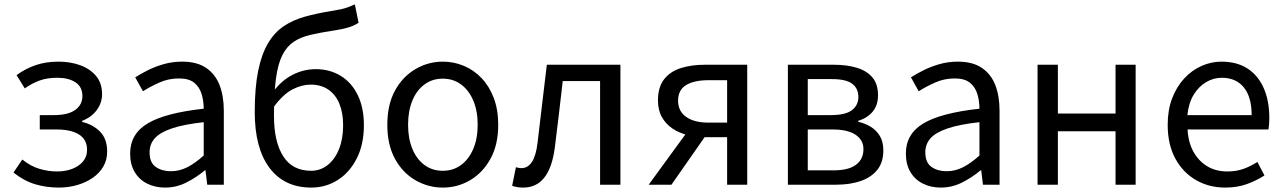

<svg xmlns="http://www.w3.org/2000/svg" viewBox="-20 -836 5807 869"><path d="M247 13Q190 13 139.5 -2Q89 -17 41 -55L81 -114Q118 -84 158 -72Q198 -60 239 -60Q277 -60 307.5 -72Q338 -84 356 -105.5Q374 -127 374 -158Q374 -204 338 -227Q302 -250 235 -250H160V-315H223Q288 -315 320.5 -338.5Q353 -362 353 -401Q353 -443 321.5 -463.5Q290 -484 240 -484Q193 -484 159 -471.5Q125 -459 92 -436L55 -496Q93 -524 139.5 -540.5Q186 -557 245 -557Q298 -557 342.5 -541Q387 -525 414.5 -492.5Q442 -460 442 -410Q442 -371 418.5 -338.5Q395 -306 352 -289V-284Q400 -273 432.5 -240.5Q465 -208 465 -150Q465 -112 447.5 -82Q430 -52 399.5 -31Q369 -10 329.5 1.5Q290 13 247 13Z M727 13Q682 13 646 -5Q610 -23 589.5 -57.5Q569 -92 569 -141Q569 -230 648.5 -277.5Q728 -325 902 -344Q902 -379 892.5 -410.5Q883 -442 859 -461.5Q835 -481 790 -481Q743 -481 701.5 -462.5Q660 -444 627 -423L592 -486Q617 -502 650 -518.5Q683 -535 722 -546Q761 -557 805 -557Q871 -557 912.5 -529Q954 -501 973.5 -451.5Q993 -402 993 -334V0H918L910 -65H907Q869 -33 823.5 -10Q778 13 727 13ZM753 -61Q792 -61 827.5 -79Q863 -97 902 -132V-283Q811 -273 757 -254.5Q703 -236 680 -209.5Q657 -183 657 -147Q657 -100 685 -80.5Q713 -61 753 -61Z M1389 13Q1267 13 1200 -76Q1133 -165 1133 -329Q1133 -440 1148.5 -515.5Q1164 -591 1193 -640Q1222 -689 1263.5 -717Q1305 -745 1358 -760Q1411 -775 1473 -785Q1504 -790 1522.5 -794Q1541 -798 1555.5 -803.5Q1570 -809 1586 -816L1603 -733Q1582 -719 1554 -711Q1526 -703 1492 -698Q1432 -689 1386.5 -678.5Q1341 -668 1309.5 -647Q1278 -626 1258 -586.5Q1238 -547 1229 -480.5Q1220 -414 1220 -312Q1220 -194 1262 -128.5Q1304 -63 1388 -63Q1430 -63 1463 -89Q1496 -115 1514.5 -161.5Q1533 -208 1533 -269Q1533 -325 1516 -366.5Q1499 -408 1466 -430.5Q1433 -453 1386 -453Q1346 -453 1304 -431.5Q1262 -410 1219 -352L1216 -420Q1253 -471 1303.5 -497Q1354 -523 1409 -523Q1473 -523 1522.5 -492.5Q1572 -462 1599.5 -405Q1627 -348 1627 -269Q1627 -183 1595 -119.5Q1563 -56 1509 -21.5Q1455 13 1389 13Z M1984 13Q1918 13 1860 -20.5Q1802 -54 1767.5 -117.5Q1733 -181 1733 -271Q1733 -362 1767.5 -425.5Q1802 -489 1860 -523Q1918 -557 1984 -557Q2034 -557 2079.5 -538Q2125 -519 2160 -482Q2195 -445 2215 -392Q2235 -339 2235 -271Q2235 -181 2200 -117.5Q2165 -54 2108 -20.5Q2051 13 1984 13ZM1984 -63Q2031 -63 2066.5 -89Q2102 -115 2122 -162Q2142 -209 2142 -271Q2142 -334 2122 -381Q2102 -428 2066.5 -454Q2031 -480 1984 -480Q1937 -480 1901.5 -454Q1866 -428 1846.5 -381Q1827 -334 1827 -271Q1827 -209 1846.5 -162Q1866 -115 1901.5 -89Q1937 -63 1984 -63Z M2348 13Q2333 13 2321.5 11Q2310 9 2298 5L2315 -79Q2321 -78 2327 -76.5Q2333 -75 2340 -75Q2369 -75 2387.5 -103Q2406 -131 2413 -190Q2424 -279 2434 -367.5Q2444 -456 2455 -543H2788V0H2696V-469H2527Q2518 -393 2509.5 -318.5Q2501 -244 2491 -167Q2479 -77 2443.5 -32Q2408 13 2348 13Z M3271 0V-215H3171Q3131 -215 3092.5 -224.5Q3054 -234 3024 -254Q2994 -274 2976 -305.5Q2958 -337 2958 -382Q2958 -442 2986 -477.5Q3014 -513 3062 -528Q3110 -543 3170 -543H3362V0ZM3186 -281H3271V-473H3186Q3122 -473 3085.5 -451Q3049 -429 3049 -380Q3049 -333 3085.5 -307Q3122 -281 3186 -281ZM2916 0 3107 -262 3183 -235 3019 0Z M3546 0V-543H3754Q3814 -543 3859 -529Q3904 -515 3929 -485Q3954 -455 3954 -405Q3954 -360 3930 -331Q3906 -302 3864 -289V-285Q3895 -278 3920.5 -262.5Q3946 -247 3962 -221Q3978 -195 3978 -155Q3978 -101 3950.5 -67Q3923 -33 3875 -16.5Q3827 0 3764 0ZM3636 -315H3739Q3807 -315 3836 -337.5Q3865 -360 3865 -397Q3865 -436 3837 -457Q3809 -478 3745 -478H3636ZM3636 -65H3753Q3821 -65 3854.5 -90.5Q3888 -116 3888 -161Q3888 -202 3852.5 -226Q3817 -250 3748 -250H3636Z M4238 13Q4193 13 4157 -5Q4121 -23 4100.5 -57.5Q4080 -92 4080 -141Q4080 -230 4159.5 -277.5Q4239 -325 4413 -344Q4413 -379 4403.5 -410.5Q4394 -442 4370 -461.5Q4346 -481 4301 -481Q4254 -481 4212.5 -462.5Q4171 -444 4138 -423L4103 -486Q4128 -502 4161 -518.5Q4194 -535 4233 -546Q4272 -557 4316 -557Q4382 -557 4423.5 -529Q4465 -501 4484.5 -451.5Q4504 -402 4504 -334V0H4429L4421 -65H4418Q4380 -33 4334.5 -10Q4289 13 4238 13ZM4264 -61Q4303 -61 4338.5 -79Q4374 -97 4413 -132V-283Q4322 -273 4268 -254.5Q4214 -236 4191 -209.5Q4168 -183 4168 -147Q4168 -100 4196 -80.5Q4224 -61 4264 -61Z M4676 0V-543H4768V-322H5029V-543H5120V0H5029V-242H4768V0Z M5525 13Q5452 13 5393 -21Q5334 -55 5299.5 -118.5Q5265 -182 5265 -271Q5265 -338 5285 -390.5Q5305 -443 5339.5 -480.5Q5374 -518 5418 -537.5Q5462 -557 5508 -557Q5578 -557 5626 -526Q5674 -495 5699.5 -437.5Q5725 -380 5725 -302Q5725 -287 5724 -274Q5723 -261 5721 -250H5355Q5358 -192 5381.5 -149.5Q5405 -107 5444 -83.5Q5483 -60 5535 -60Q5575 -60 5607.5 -71.5Q5640 -83 5671 -103L5703 -42Q5668 -19 5624 -3Q5580 13 5525 13ZM5354 -315H5645Q5645 -397 5609.5 -440.5Q5574 -484 5510 -484Q5472 -484 5438.5 -464Q5405 -444 5382.5 -407Q5360 -370 5354 -315Z"/></svg>

Font: Noto Sans TC
Style: Regular
Weight: 400
Designer: Ryoko NISHIZUKA  (kana, bopomofo & ideographs); Paul D. Hunt (Latin, Greek & Cyrillic); Sandoll Communications , Soo-you
Foundry: Adobe
Version: Version 2.004-H2;hotconv 1.0.118;makeotfexe 2.5.65603